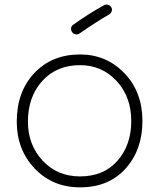

<svg xmlns="http://www.w3.org/2000/svg" viewBox="-20 -785 683 825"><path d="M324 20Q206 20 129 -61Q52 -142 52 -262Q52 -391 127.5 -471Q203 -551 324 -551Q437 -551 514.5 -470.5Q592 -390 592 -265Q592 -141 519.5 -60.5Q447 20 324 20ZM324 -27Q426 -27 485 -94.5Q544 -162 544 -265Q544 -369 481 -437Q418 -505 324 -505Q223 -505 161.5 -437Q100 -369 100 -262Q100 -163 163 -95Q226 -27 324 -27ZM323 -642Q315 -636 305 -637.5Q295 -639 290 -647Q284 -655 285.5 -664.5Q287 -674 295 -679Q359 -725 426 -762Q434 -767 443.5 -764.5Q453 -762 458 -754Q463 -747 460 -737Q457 -727 449 -723Q392 -690 323 -642Z"/></svg>

Font: Hoogli
Style: Regular
Weight: 400
Designer: Anand Singh Naorem
Foundry: Brand New Type
Version: Version 1.00 b007